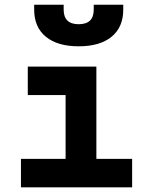

<svg xmlns="http://www.w3.org/2000/svg" viewBox="-20 -803 626 823"><path d="M69.8 0V-122.1H261.2V-395.5H99.1V-517.6H393.1V-122.1H546.4V0ZM317.4 -604.5Q226.6 -604.5 176.5 -645.5Q126.5 -686.5 126.5 -761.7V-782.7H252.9V-761.7Q252.9 -699.2 317.4 -699.2Q381.8 -699.2 381.8 -761.7V-782.7H508.3V-761.7Q508.3 -686.5 458.3 -645.5Q408.2 -604.5 317.4 -604.5Z"/></svg>

Font: Cascadia Code PL
Style: Bold
Weight: 700
Monospace: yes
Designer: Aaron Bell
Foundry: Saja Typeworks
Version: Version 2404.023; ttfautohint (v1.8.4)